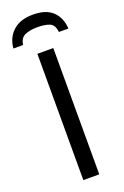

<svg xmlns="http://www.w3.org/2000/svg" viewBox="-186 -969 657 1020"><g transform="rotate(-20 142.5 -459.0)"><path d="M97 0V-714H187V0ZM145 -918Q219 -918 256.5 -882Q294 -846 298 -784H244Q240 -825 214.5 -836Q189 -847 143 -847Q104 -847 75.5 -835Q47 -823 42 -784H-13Q-8 -844 32.5 -881Q73 -918 145 -918Z"/></g></svg>

Font: Noto IKEA Latin
Style: Regular
Weight: 400
Designer: Monotype Design Team
Foundry: Monotype Imaging Inc.
Version: Version 1.0